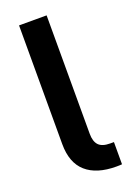

<svg xmlns="http://www.w3.org/2000/svg" viewBox="-137 -763 575 818"><g transform="rotate(-20 150.0 -353.5)"><path d="M252 -101.6H269.5V-1Q260.7 0 244.1 0Q154.8 0 107.2 -42Q59.6 -84 59.6 -168.9V-707H184.6V-169.9Q184.6 -135.3 200.4 -118.4Q216.3 -101.6 252 -101.6Z"/></g></svg>

Font: Pretendard Std SemiBold
Style: Regular
Weight: 600
Designer: Base glyphs from Inter by Rasmus Andersson; Hangeul glyphs from Noto Sans CJK(Source Han Sans) by Jang Soo-young and Kan
Foundry: Kil Hyung-jin
Version: Version 1.309